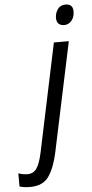

<svg xmlns="http://www.w3.org/2000/svg" viewBox="-192 -773 505 1050"><g transform="rotate(-5 61.0 -248.5)"><path d="M194 -626Q217 -626 233.5 -645.5Q250 -665 250 -696Q250 -737 209 -737Q180 -737 165.5 -715.5Q151 -694 151 -669Q151 -626 194 -626ZM-71 240Q2 240 34 192Q66 144 83 64L210 -536H128L3 57Q-10 118 -28 143.5Q-46 169 -78 169Q-103 169 -128 160V232Q-104 240 -71 240Z"/></g></svg>

Font: Noto Sans UI SemiCondensed
Style: Italic
Weight: 400
Width: 4
Italic angle: -12°
Designer: Monotype Design Team
Foundry: Monotype Imaging Inc.
Version: Version 1.901